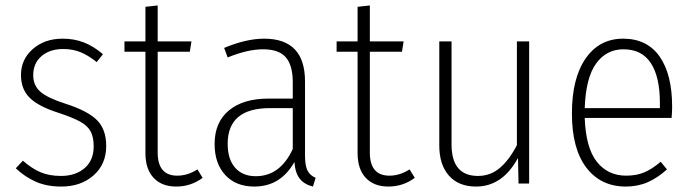

<svg xmlns="http://www.w3.org/2000/svg" viewBox="-20 -674 2542 705"><path d="M358 -475 335 -446Q304 -471 275.5 -482.5Q247 -494 212 -494Q163 -494 132.5 -468Q102 -442 102 -398Q102 -360 128.5 -337Q155 -314 221 -293Q302 -267 336 -233Q370 -199 370 -138Q370 -71 323.5 -30Q277 11 205 11Q152 11 112 -6.5Q72 -24 38 -56L64 -84Q97 -55 129 -41.5Q161 -28 204 -28Q257 -28 290.5 -56.5Q324 -85 324 -137Q324 -170 313 -191Q302 -212 275 -227Q248 -242 197 -259Q121 -283 89 -315Q57 -347 57 -398Q57 -456 100.5 -494Q144 -532 210 -532Q253 -532 288.5 -518Q324 -504 358 -475Z M724 -21Q681 11 627 11Q574 11 544 -21Q514 -53 514 -112V-484H437V-522H514V-649L559 -654V-522H683L677 -484H559V-114Q559 -29 631 -29Q669 -29 705 -52Z M1139 -21 1129 11Q1097 3 1080.5 -18Q1064 -39 1061 -79Q1010 11 914 11Q846 11 807 -31.5Q768 -74 768 -145Q768 -225 820.5 -268.5Q873 -312 966 -312H1055V-372Q1055 -434 1029.5 -463.5Q1004 -493 946 -493Q889 -493 816 -463L803 -498Q884 -532 950 -532Q1100 -532 1100 -375V-103Q1100 -66 1109 -48Q1118 -30 1139 -21ZM1055 -127V-277H971Q816 -277 816 -146Q816 -89 843.5 -58Q871 -27 919 -27Q1009 -27 1055 -127Z M1503 -21Q1460 11 1406 11Q1353 11 1323 -21Q1293 -53 1293 -112V-484H1216V-522H1293V-649L1338 -654V-522H1462L1456 -484H1338V-114Q1338 -29 1410 -29Q1448 -29 1484 -52Z M1923 0H1884L1882 -94Q1825 11 1728 11Q1664 11 1628.5 -29Q1593 -69 1593 -140V-522H1638V-144Q1638 -28 1735 -28Q1781 -28 1815.5 -57.5Q1850 -87 1878 -141V-522H1923Z M2446 -241H2127Q2131 -131 2171.5 -80Q2212 -29 2279 -29Q2317 -29 2345.5 -41Q2374 -53 2406 -80L2429 -52Q2395 -21 2358.5 -5Q2322 11 2278 11Q2186 11 2133 -58.5Q2080 -128 2080 -257Q2080 -387 2130.5 -459.5Q2181 -532 2268 -532Q2356 -532 2402 -466.5Q2448 -401 2448 -282Q2448 -261 2446 -241ZM2403 -297Q2403 -391 2370 -442Q2337 -493 2269 -493Q2207 -493 2169 -441Q2131 -389 2127 -277H2403Z"/></svg>

Font: Fira Sans Condensed ExtraLight
Style: Regular
Weight: 275
Width: 3
Designer: Carrois Corporate & Edenspiekermann AG
Foundry: Carrois Corporate GbR & Edenspiekermann AG
Version: Version 4.203